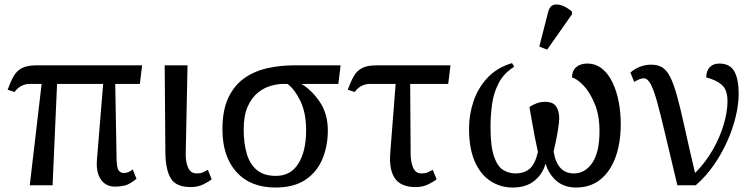

<svg xmlns="http://www.w3.org/2000/svg" viewBox="-20 -828 3371 858"><path d="M113 0 166 -453H111Q95 -453 77.5 -445Q60 -437 45 -417L14 -427Q27 -463 41 -487.5Q55 -512 78.5 -524Q102 -536 142 -536H615L605 -453H495L501 -116Q502 -76 511 -65.5Q520 -55 532 -55Q542 -55 551.5 -58Q561 -61 573 -71L590 -29Q559 -4 538 1Q517 6 494 6Q453 6 431 -25.5Q409 -57 413 -112L441 -453H235L215 0Z M832 8Q767 8 743.5 -30.5Q720 -69 719 -145L716 -536H818L810 -142Q809 -105 820.5 -79Q832 -53 859 -53Q876 -53 886 -57.5Q896 -62 909 -69L926 -27Q913 -16 888.5 -4Q864 8 832 8Z M1211 10Q1099 10 1036.5 -59.5Q974 -129 974 -250Q974 -335 1000 -390.5Q1026 -446 1071 -478Q1116 -510 1173.5 -523Q1231 -536 1294 -536H1502L1492 -453H1327Q1374 -425 1409.5 -372Q1445 -319 1445 -245Q1445 -176 1421 -118Q1397 -60 1345.5 -25Q1294 10 1211 10ZM1213 -42Q1280 -42 1314 -98Q1348 -154 1348 -245Q1348 -324 1322.5 -376.5Q1297 -429 1265 -453H1245Q1221 -453 1190.5 -444.5Q1160 -436 1132.5 -414Q1105 -392 1087 -352Q1069 -312 1069 -249Q1069 -189 1082.5 -142Q1096 -95 1127.5 -68.5Q1159 -42 1213 -42Z M1837 8Q1772 8 1745 -30.5Q1718 -69 1724 -145L1748 -453H1631Q1615 -453 1597.5 -445Q1580 -437 1565 -417L1534 -427Q1547 -463 1561 -487.5Q1575 -512 1598.5 -524Q1622 -536 1662 -536H1993L1983 -453H1813L1815 -142Q1815 -105 1826 -79Q1837 -53 1864 -53Q1881 -53 1891 -57.5Q1901 -62 1914 -69L1931 -27Q1918 -16 1893.5 -4Q1869 8 1837 8Z M2271 10Q2217 10 2172.5 -18.5Q2128 -47 2102 -105.5Q2076 -164 2076 -254Q2076 -315 2095.5 -374Q2115 -433 2157 -479Q2199 -525 2268 -546L2278 -530Q2233 -502 2210 -459.5Q2187 -417 2179.5 -366Q2172 -315 2172 -260Q2172 -174 2187.5 -129Q2203 -84 2228.5 -68.5Q2254 -53 2283 -53Q2322 -53 2346.5 -73.5Q2371 -94 2384 -149Q2377 -179 2370 -215Q2363 -251 2357 -286.5Q2351 -322 2346 -350Q2361 -360 2378.5 -366.5Q2396 -373 2415 -373Q2452 -373 2465.5 -352Q2479 -331 2479 -299Q2479 -284 2474.5 -254.5Q2470 -225 2464 -196Q2458 -167 2454 -151Q2462 -101 2485 -77Q2508 -53 2544 -53Q2595 -53 2627 -100.5Q2659 -148 2659 -242Q2659 -313 2637.5 -364.5Q2616 -416 2587.5 -446Q2559 -476 2536 -482Q2536 -511 2554.5 -527.5Q2573 -544 2604 -544Q2642 -544 2670.5 -521Q2699 -498 2717.5 -459Q2736 -420 2745 -372Q2754 -324 2754 -274Q2754 -189 2730.5 -125Q2707 -61 2662.5 -25.5Q2618 10 2555 10Q2501 10 2466.5 -20Q2432 -50 2418 -97Q2405 -50 2368 -20Q2331 10 2271 10ZM2425 -606 2390 -620 2430 -776Q2437 -802 2455 -806.5Q2473 -811 2495 -802Q2517 -793 2536 -776V-764Z M3007 0Q2974 -137 2952.5 -229Q2931 -321 2915.5 -376Q2900 -431 2886.5 -454.5Q2873 -478 2857 -478Q2847 -478 2837.5 -474Q2828 -470 2814 -462L2797 -504Q2839 -539 2890 -539Q2920 -539 2940 -526.5Q2960 -514 2975.5 -483Q2991 -452 3006 -397.5Q3021 -343 3039.5 -258.5Q3058 -174 3086 -55Q3133 -102 3165.5 -159Q3198 -216 3214.5 -273Q3231 -330 3231 -375Q3231 -427 3205.5 -449Q3180 -471 3136 -482Q3136 -511 3151.5 -527.5Q3167 -544 3194 -544Q3242 -544 3261.5 -509Q3281 -474 3281 -409Q3281 -363 3268 -308Q3255 -253 3230 -197Q3205 -141 3169.5 -90Q3134 -39 3089 0Z"/></svg>

Font: NotoSerif-Regular
Style: Regular
Weight: 400
Designer: Monotype Design Team
Foundry: Monotype Imaging Inc.
Version: Version 2.007; ttfautohint (v1.8) -l 8 -r 50 -G 200 -x 14 -D